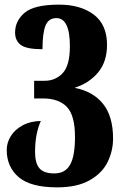

<svg xmlns="http://www.w3.org/2000/svg" viewBox="-20 -568 549 827"><path d="M9 78Q9 47 26 19Q43 -9 76.5 -27.5Q110 -46 156 -47Q131 8 131 87Q131 135 150 157Q169 179 214 179Q261 179 282 141.5Q303 104 303 22Q303 -71 268 -107.5Q233 -144 164 -144H127V-220H172Q219 -220 250 -253Q281 -286 281 -369Q281 -490 223 -490Q189 -490 176 -457.5Q163 -425 163 -356Q94 -356 69.5 -374.5Q45 -393 45 -428Q45 -478 86 -513Q127 -548 235 -548Q327 -548 384 -505Q441 -462 441 -375Q441 -302 402.5 -256Q364 -210 304 -191V-189Q381 -174 424 -120.5Q467 -67 467 29Q467 82 443.5 130Q420 178 366 208.5Q312 239 226 239Q112 239 60.5 195Q9 151 9 78Z"/></svg>

Font: Noto Serif Georgian Black Cond
Style: Regular
Weight: 900
Width: 3
Designer: Monotype Design team
Foundry: Monotype Imaging Inc.
Version: Version 1.000